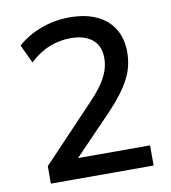

<svg xmlns="http://www.w3.org/2000/svg" viewBox="-81 -784 761 854"><g transform="rotate(-10 300.0 -357.0)"><path d="M80 0V-79L320 -332Q354 -368 373.5 -397.5Q393 -427 402 -454Q411 -481 411 -510Q411 -564 376 -593Q341 -622 278 -622Q229 -622 182 -603.5Q135 -585 93 -545L54 -628Q98 -668 160 -691Q222 -714 289 -714Q361 -714 411.5 -690.5Q462 -667 489 -623Q516 -579 516 -518Q516 -486 509 -456Q502 -426 486.5 -396.5Q471 -367 448 -336.5Q425 -306 393 -272L208 -80V-91H544V0Z"/></g></svg>

Font: Nunito Sans 9pt SemiBold
Style: Regular
Weight: 600
Version: Version 3.101;gftools[0.9.27]